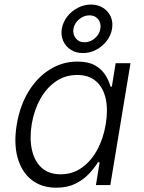

<svg xmlns="http://www.w3.org/2000/svg" viewBox="-20 -829 643 860"><path d="M232.4 11.7Q165.5 11.7 120.8 -23.9Q76.2 -59.6 58.6 -123.5Q41 -187.5 55.2 -272Q69.3 -356.4 108.2 -419.7Q147 -482.9 203.6 -518.1Q260.3 -553.2 326.7 -553.2Q376.5 -553.2 406.5 -535.6Q436.5 -518.1 452.4 -492.2Q468.3 -466.3 475.1 -440.9H481L498 -545.9H564.5L474.1 0H409.7L426.3 -102.1H418.5Q402.8 -76.2 377.9 -49.8Q353 -23.4 317.1 -5.9Q281.2 11.7 232.4 11.7ZM252 -48.3Q304.7 -48.3 345.9 -77.4Q387.2 -106.4 415 -157Q442.9 -207.5 453.6 -272.5Q464.4 -337.4 453.4 -387.2Q442.4 -437 410.2 -465.1Q377.9 -493.2 325.7 -493.2Q271.5 -493.2 229.2 -463.6Q187 -434.1 159.7 -384.3Q132.3 -334.5 122.1 -272.5Q111.8 -210 122.8 -158.9Q133.8 -107.9 166 -78.1Q198.2 -48.3 252 -48.3ZM351.6 -591.3Q320.3 -591.3 297.4 -606Q274.4 -620.6 263.2 -645.5Q252 -670.4 256.8 -700.2Q262.2 -730.5 281.2 -754.9Q300.3 -779.3 328.4 -793.9Q356.4 -808.6 387.2 -808.6Q418.5 -808.6 441.7 -793.9Q464.8 -779.3 475.8 -754.9Q486.8 -730.5 481.9 -700.2Q477.1 -670.4 457.8 -645.5Q438.5 -620.6 410.6 -606Q382.8 -591.3 351.6 -591.3ZM358.4 -639.6Q383.8 -639.6 404.8 -657.5Q425.8 -675.3 429.7 -700.7Q433.6 -726.1 419.4 -743.2Q405.3 -760.3 380.9 -760.3Q356 -760.3 334.7 -742.9Q313.5 -725.6 309.1 -700.7Q305.2 -675.8 319.1 -657.7Q333 -639.6 358.4 -639.6Z"/></svg>

Font: Inter Light
Style: Italic
Weight: 300
Italic angle: -9.3988°
Designer: Rasmus Andersson
Foundry: rsms
Version: Version 4.001;git-66647c0bb